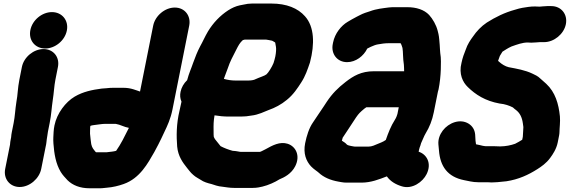

<svg xmlns="http://www.w3.org/2000/svg" viewBox="-20 -808 3131 1055"><path d="M100.3 -440 86.4 -370C77 -323.1 77.7 -286.6 70.3 -249.2C62.8 -202.1 62.7 -171.2 54.9 -132L45.3 -84C43.1 -73.3 41.8 -64.2 41.1 -53.3L38.9 -42C36.9 -32.2 35.8 -24.1 35.1 -13.3L8.5 120C-2.3 174.2 33.9 219.5 88.2 219.5C143 219.5 195.9 173.4 206.5 120L231 -2.7C235.4 -19.5 235.8 -36.5 236.9 -42C240.2 -58.4 241.3 -74.3 243.3 -84L252.9 -132C262.5 -180.2 263.4 -215.3 269.7 -256.6C276.2 -297.3 277.6 -335.9 284.4 -370L298.3 -440C309.2 -494.5 273.1 -538.5 219 -538.5C165 -538.5 111.2 -494.5 100.3 -440ZM146.9 -643C135.6 -586.8 172.7 -541.5 228.6 -541.5C282.8 -541.5 336.3 -584.8 347.3 -640C358.5 -696.4 320.4 -741.5 265.5 -741.5C211.3 -741.5 157.9 -698.2 146.9 -643Z M567.2 28.5H511.3C506.7 28.5 510.3 29.2 505.9 27.3C494.3 12.9 485.9 5.1 481.4 -15.9L478 -41.4C477.2 -49.2 476.1 -59.3 474.7 -73.2C474 -84.7 475.5 -92 475.6 -110.9L476.4 -114.8C476.8 -115.4 476.6 -115.1 477.8 -117C483.3 -118.6 489.1 -120 496.2 -120.7C518.3 -123.1 540 -127.5 559.5 -127.5H614.8C615.6 -127.3 617 -127 618 -126.9C640 -123.6 662 -109.9 688.3 -105.4C664.4 -57.6 644.6 -16.9 618.2 20.7C606.4 24.2 589.4 26.1 567.2 28.5ZM940.5 -766.5C885.6 -766.5 832.4 -720.9 821.7 -667L749.4 -305C729.4 -311.1 700.3 -325.5 660 -325.5H600C588.6 -325.5 577.4 -324.8 565.7 -323.3L540.3 -321.4C539.8 -321.4 538.8 -321.3 538.2 -321.2C486.5 -314.5 436.5 -304.2 390.5 -277.2C340.4 -247.7 292.5 -185.1 279.3 -119C276.8 -106.5 275.3 -95.6 274.6 -83.3C273.9 -63.5 271.5 -46.1 273.6 -19C277.8 37.7 286.6 91.6 313.5 136.4C323.8 153.7 338.1 168.2 351.1 182.4C378.9 209.8 419.5 226.5 471.8 226.5H514.7C535.1 227.6 552.3 224.8 567.3 223.4C599.8 221 632.2 212.9 659.9 203C749.2 171.4 792.6 88.9 827.9 27.5L849.4 -12.9C860.8 -36.4 871.8 -56.6 882.6 -81.6C899.8 -117 917.6 -155.7 927.6 -206L1019.7 -667C1030.4 -720.9 995.4 -766.5 940.5 -766.5Z M1258 20.6C1234.1 14 1211.9 5.5 1192.1 -4.9L1162.8 -41.5C1159.8 -45.3 1159.1 -47.1 1154.8 -55.8C1153.8 -60.6 1153.5 -72 1153.6 -89.5C1153.1 -120.8 1153.2 -142.9 1158.9 -174.3C1181.9 -170.3 1210 -167.5 1237.4 -167.5H1303.4C1323.7 -167.5 1342.4 -169.4 1360.9 -172.9C1400.7 -177.2 1433.9 -195.1 1455.1 -203C1491.6 -215.9 1524.5 -233.2 1555.8 -259C1591.7 -287.6 1614.9 -323.5 1635 -354.6C1658 -389.8 1669.7 -425.4 1682.5 -462.7C1682.7 -463.4 1683.1 -464.7 1683.4 -465.7C1709.9 -566.7 1707.5 -661.2 1655.8 -718.6C1617.2 -762.7 1554.8 -788.5 1471.4 -788.5H1364.4C1349.3 -788.5 1333.9 -786.5 1317.8 -782.6L1297.6 -778.7C1274.9 -773.7 1255 -764.7 1233.7 -751.2C1189.2 -722.2 1151.7 -682.8 1123.2 -636.1C1106.6 -608.4 1093.2 -576.9 1080.3 -554.5C1064 -523.8 1053.4 -495.7 1041.2 -462.5C1031.6 -433.2 1018.4 -406.4 1008.3 -367.5C990.2 -350.4 976.9 -327.4 972.2 -304C968.3 -284.7 969.2 -268.1 977.3 -249.4C973.5 -233.5 969.5 -215.2 966.4 -199.8C948.7 -125.7 949 -59.5 953.5 -2.7C958.4 50.3 984.1 85.1 1007.6 114.5L1021.2 131.5C1028 139.9 1033 145.5 1041.9 153C1055.5 165.8 1074.6 174.3 1082.2 179.8C1099.3 192 1120.4 198 1142.7 203.5C1156.8 207.3 1174.4 216.1 1205.1 218.4C1220.5 220.2 1240.6 224.5 1266.2 224.5H1369.2C1392.3 224.5 1409.8 220.2 1421.7 217.4C1454.9 209.5 1490.7 193.1 1515.6 177.4C1540.9 167.1 1581.1 147.5 1602.5 104.8C1631.6 46.6 1604.8 -4.1 1560.3 -18.1C1517.6 -31.5 1477.1 -9.1 1438.7 12.2C1422.7 20.9 1409.9 26.5 1408.7 26.5H1302.7C1295.6 26.5 1281.9 21.8 1258 20.6ZM1325.2 -590.5H1441.6C1457.5 -587.7 1456.7 -588.3 1475.3 -584.3L1488.3 -577C1489 -576.5 1490.5 -575.4 1492.2 -573.9C1493.4 -568.7 1494.1 -561 1496.3 -550.6C1498.1 -541 1497.2 -519.2 1492.9 -498C1490.8 -487.2 1487.2 -475.3 1483 -461.6C1474.3 -439.7 1454 -407.6 1444.2 -399.5C1433.9 -390.9 1410.4 -385.2 1376 -369.5C1373.1 -368.2 1359.5 -365.5 1343 -365.5H1274C1251.3 -365.5 1229.5 -369 1210.2 -374.6C1211.3 -378 1212.4 -381.4 1214 -385.8L1231.4 -432.2C1244.9 -472.6 1257.6 -494 1277.3 -533.1C1289.9 -558.1 1298.2 -573.7 1314.4 -587.7C1318.8 -588.9 1325 -590.5 1325.2 -590.5Z M2389.8 -317C2397.1 -353.5 2400.9 -391.6 2402.1 -426.4C2402.5 -452.9 2404.5 -487.5 2399.1 -516.3C2397.7 -524.5 2397.6 -543.9 2396.1 -561.3L2393.7 -589.7C2392.2 -602.9 2391.6 -611.9 2389.3 -621.2L2384.8 -639.4C2376.7 -671.4 2357.9 -703.8 2337.8 -726C2310.4 -754.8 2267.8 -768.5 2217.4 -768.5H2154.4C2143 -768.5 2129.3 -768.9 2116.8 -767.1C2083.1 -762.4 2049.9 -760 2012.4 -746C1996.6 -740.7 1977.5 -735.8 1954.2 -723.2L1939.7 -715.8C1925 -708.5 1902.6 -695.3 1890.6 -688.2C1854.4 -666.9 1820.1 -624.2 1810.3 -575L1808.5 -566C1797.8 -512.6 1832.3 -466.5 1887.1 -466.5C1935.3 -466.5 1978.3 -500.3 1998 -541.1L2017.5 -550.8C2030.3 -556.6 2045.5 -562.6 2055.6 -564C2076.4 -567.6 2094.1 -570.5 2112.9 -570.5H2177.9C2179.5 -570.5 2180.3 -570.2 2182 -569.9C2185 -564.6 2187.8 -556.8 2191.5 -544.7C2195.4 -523.5 2193.3 -488.1 2199.3 -451.8L2200.2 -434.5C2200.3 -429 2200.4 -422.6 2200.6 -416.5H2034.1C1964.8 -416.5 1921.7 -390.7 1879.1 -357.7C1837.1 -325.2 1805.7 -293.9 1775.6 -248.8L1758.8 -223.2C1738.6 -194.3 1717.7 -161 1699.4 -134.8C1678.3 -104.7 1664.7 -61 1656.7 -21C1645.3 35.8 1662.5 77.5 1689.1 106.2C1704.9 122.7 1722.7 132.8 1730.6 140.3C1758 166.4 1796.4 182.5 1839.7 190L1856 192.9C1864.7 194.5 1874.9 195.5 1885 195.5H1966C2018.5 195.5 2062.9 177.6 2105.7 161.1C2124.8 188.5 2154.6 205.8 2188.5 216C2245 233.5 2302.9 192.1 2324.3 148.5C2354.2 87.7 2323 38.7 2280.4 25.7L2282.6 14.5C2284 10.2 2284.4 8.9 2286 2.2C2288.7 -4.6 2292 -12.9 2293.7 -21C2303.9 -42.1 2309.1 -59 2318.7 -74.9C2339.9 -109.6 2354.8 -146.6 2363.6 -191L2386.2 -304C2386.8 -307.3 2388.9 -312.8 2389.8 -317ZM2171.1 -218.5 2163.9 -182.3 2159.7 -169.5C2157.3 -162.9 2154.1 -156.4 2149.5 -149.2C2127.9 -115.6 2113.3 -77.5 2099.9 -39L2087.7 -31.4C2077.8 -26.1 2073.2 -24.7 2064.5 -21C2038.7 -10.1 2023.4 -2.5 2005.5 -2.5H1930.5C1928.7 -2.5 1926.5 -2.7 1924.9 -3L1908.7 -5.9C1901.6 -7.2 1890.1 -9.9 1886.1 -13.6C1879.1 -22.2 1869.4 -27.8 1858.5 -34.9C1859.7 -40.9 1861.8 -48.4 1863.2 -51.9C1864 -52.9 1864.8 -54.1 1865.5 -55.2C1881.9 -81.3 1903.4 -110.8 1922.7 -142L1936.4 -162.8C1951.7 -184.7 1957.7 -190.5 1982.4 -211.2C1985.4 -213.3 1988.6 -215.6 1992.8 -218.5Z M2682.2 194.5C2704.2 194.5 2724.8 191.8 2739.7 190.3L2760.1 188.3C2760.6 188.3 2761.5 188.2 2762.2 188.1C2829.4 178 2883.9 152.6 2933 121.2C2954.2 107.6 2981.6 89.3 3003.1 59.7C3017.9 39.9 3037.4 10.4 3044.5 -25L3048.7 -46C3051.1 -58.2 3054.2 -71.4 3054.2 -82.4C3054.2 -104.5 3059.2 -138.2 3056.6 -168.5C3049.7 -237.8 3030.8 -301.6 2981.7 -347.3C2966.4 -362 2959.3 -366.3 2950.8 -374.8C2934.9 -390.8 2918.8 -397 2905.6 -403.4C2865.1 -422.8 2820.3 -430.2 2775.1 -438.8C2756.4 -443.2 2737 -455.3 2722.7 -468.4C2720.8 -470.3 2720 -471 2716.8 -473.6C2719.6 -481.3 2722.8 -489.4 2726.7 -501C2731.7 -509.3 2737.6 -519.7 2740.9 -524.1C2756.8 -533.8 2768.6 -542.6 2790.4 -552.6C2822.4 -563.9 2851.1 -574.5 2879.7 -574.5C2885 -574.5 2892.6 -573.5 2899.5 -573.5C2919.6 -573.5 2937.7 -576.5 2947.1 -576.5H2970.1C3023.5 -576.5 3078.3 -620.1 3089.3 -675C3100.1 -729.2 3063.9 -774.5 3009.6 -774.5H2986.6C2969.7 -774.5 2955 -771.7 2945.2 -771.5C2936.4 -772.1 2927.2 -772.5 2919.2 -772.5C2907 -772.5 2895.1 -771.7 2883.4 -770.1C2862 -767.1 2839.9 -764.4 2810.2 -754.7C2752.6 -739 2702 -713.8 2655.1 -684.1C2623.9 -663.3 2598.6 -636.3 2578.7 -606.9C2565.9 -589.6 2548.6 -565.1 2538.6 -534.1C2530.2 -514.1 2521.6 -490.4 2515.8 -462.5C2500.1 -401.5 2522.9 -355.9 2550.3 -329.8C2593 -288 2646.2 -253.5 2725.2 -239.1C2725.9 -238.9 2727.3 -238.7 2728.2 -238.7C2753.6 -236.3 2778.5 -227.9 2798.2 -217.7C2805 -210.9 2811.2 -206.6 2814.9 -203.8C2835.3 -188.1 2848.3 -165.9 2853.2 -129.1L2855.8 -109.7C2856.1 -98.2 2853.3 -78.2 2852.8 -56.5L2849.5 -40.2C2838.4 -33 2824.4 -25 2810.5 -18C2787.5 -9.8 2758.8 -3.8 2728.2 -3.5C2720.7 -4.1 2709.9 -4.5 2699.9 -4.5H2649.9C2646.5 -4.5 2646.6 -4.8 2644.3 -5.1L2633.4 -6.7C2623.9 -9.7 2608 -12.2 2595.6 -15.2C2595 -17.7 2594.1 -24.5 2592.9 -34.4L2590.9 -68.9C2588.5 -95.2 2575.7 -115.5 2555.3 -128.3C2508.1 -157.8 2445.4 -133.7 2412.6 -90.2C2396.2 -68.5 2386.7 -41.9 2388.9 -14.7L2392.1 19.2C2398.7 106.4 2439.7 164 2530.3 182C2552.6 185.5 2574.1 193.5 2610.4 193.5H2660.4C2669.1 193.5 2675 194.5 2682.2 194.5Z"/></svg>

Font: Smoothie
Style: ExBdIt
Weight: 800
Foundry: Cannot Into Space Fonts
Version: Version 0.8